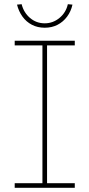

<svg xmlns="http://www.w3.org/2000/svg" viewBox="-20 -894 426 914"><path d="M50 0V-22H182V-678H50V-700H336V-678H204V-22H336V0ZM193 -762Q159 -762 132 -776Q105 -790 87 -815Q69 -840 61 -872L83 -874Q93 -834 123 -808.5Q153 -783 193 -783Q232 -783 263 -808.5Q294 -834 303 -874L325 -872Q318 -840 299.5 -815Q281 -790 254 -776Q227 -762 193 -762Z"/></svg>

Font: Lexend Deca Thin
Style: Regular
Weight: 250
Designer: Bonnie Shaver-Troup, Thomas Jockin
Foundry: Lexend
Version: Version 1.007